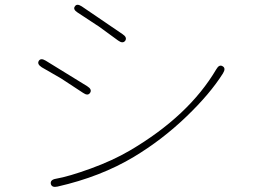

<svg xmlns="http://www.w3.org/2000/svg" viewBox="-20 -758 1040 782"><path d="M214 2Q191 7 187 -9Q184 -26 208 -30Q260 -39 349.5 -71.5Q439 -104 509 -145Q749 -286 861 -476Q873 -497 887 -488Q901 -480 888 -459Q835 -375 739 -283Q640 -188 525 -119Q390 -38 214 2ZM347 -380Q338 -366 318 -380L248 -426Q238 -433 228 -439L150 -484Q130 -497 138 -510Q146 -523 166 -511L335 -407Q356 -394 347 -380ZM490 -592Q480 -579 461 -593L391 -644Q382 -651 372 -657L296 -707Q276 -720 285 -732Q293 -745 313 -732L479 -619Q499 -606 490 -592Z"/></svg>

Font: Resource Han Rounded JP ExtraLight
Style: Regular
Weight: 250
Designer: Cyano Hao (round all glyphs); Ryoko NISHIZUKA 西塚涼子 (kana, bopomofo & ideographs); Paul D. Hunt (Latin, Greek & Cyrillic)
Foundry: Cyano Hao
Version: 0.990